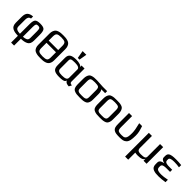

<svg xmlns="http://www.w3.org/2000/svg" viewBox="320 -2229 3956 3956"><g transform="rotate(45 2298.5 -251.0)"><path d="M283 208V10Q232 9 197.5 3Q163 -3 129.5 -19Q96 -35 79 -68.5Q62 -102 62 -153V-321Q62 -412 102.5 -450Q143 -488 223 -493V-433Q154 -424 154 -336V-140Q154 -88 187.5 -69.5Q221 -51 283 -49V-332Q283 -432 314 -463Q345 -494 433 -494Q526 -494 557 -461.5Q588 -429 588 -321V-153Q588 -103 571.5 -69.5Q555 -36 521.5 -20Q488 -4 454 2.5Q420 9 370 10V208ZM496 -140V-336Q496 -393 482.5 -413Q469 -433 429 -433Q392 -433 381 -412Q370 -391 370 -334V-49Q430 -52 463 -70.5Q496 -89 496 -140Z M1169 -484V-156Q1169 -113 1155.5 -81.5Q1142 -50 1121.5 -32.5Q1101 -15 1069 -5Q1037 5 1008 7.5Q979 10 939 10Q898 10 869.5 7.5Q841 5 808.5 -4.5Q776 -14 756.5 -31.5Q737 -49 724 -80.5Q711 -112 711 -156V-483Q711 -530 724.5 -563.5Q738 -597 758 -615.5Q778 -634 811 -644Q844 -654 871.5 -656.5Q899 -659 939 -659Q980 -659 1008 -656.5Q1036 -654 1069 -644Q1102 -634 1122 -616Q1142 -598 1155.5 -564.5Q1169 -531 1169 -484ZM1078 -151V-305H802V-151Q802 -86 834 -67.5Q866 -49 941 -49Q1016 -49 1047 -67.5Q1078 -86 1078 -151ZM802 -490V-369H1078V-490Q1078 -561 1046.5 -580.5Q1015 -600 940 -600Q863 -600 832.5 -580.5Q802 -561 802 -490Z M1793 -54 1760 7Q1665 2 1649 -51Q1638 -27 1627 -16Q1616 -5 1581.5 2.5Q1547 10 1481 10Q1376 10 1333 -23Q1290 -56 1290 -144V-357Q1290 -430 1335 -462Q1380 -494 1486 -494Q1543 -494 1591.5 -479Q1640 -464 1643 -432V-484H1731V-103Q1731 -80 1743.5 -68Q1756 -56 1793 -54ZM1641 -127V-366Q1641 -431 1508 -431Q1428 -431 1403.5 -419Q1379 -407 1379 -366V-127Q1379 -86 1406.5 -69Q1434 -52 1500 -52Q1574 -52 1607.5 -69Q1641 -86 1641 -127ZM1528 -540H1478L1449 -710H1557Z M2307 -319V-153Q2307 -108 2296 -77Q2285 -46 2268 -29Q2251 -12 2219.5 -3Q2188 6 2159.5 8Q2131 10 2084 10Q2024 10 1990.5 6Q1957 2 1923.5 -13.5Q1890 -29 1875.5 -63Q1861 -97 1861 -153V-321Q1861 -369 1872.5 -402Q1884 -435 1900.5 -453Q1917 -471 1949 -480.5Q1981 -490 2008.5 -492Q2036 -494 2084 -494Q2109 -494 2178 -489Q2247 -484 2263 -484H2390V-425H2276Q2307 -392 2307 -319ZM2215 -140V-336Q2215 -403 2188 -419Q2161 -435 2084 -435Q2007 -435 1980 -419Q1953 -403 1953 -336V-140Q1953 -108 1960 -89Q1967 -70 1986 -61.5Q2005 -53 2025 -51Q2045 -49 2084 -49Q2123 -49 2143 -51Q2163 -53 2182 -61.5Q2201 -70 2208 -89Q2215 -108 2215 -140Z M2887 -321V-153Q2887 -108 2876 -77Q2865 -46 2848 -29Q2831 -12 2799.5 -3Q2768 6 2739.5 8Q2711 10 2664 10Q2604 10 2570.5 6Q2537 2 2503.5 -13.5Q2470 -29 2455.5 -63Q2441 -97 2441 -153V-321Q2441 -369 2452.5 -402Q2464 -435 2480.5 -453Q2497 -471 2529 -480.5Q2561 -490 2588.5 -492Q2616 -494 2664 -494Q2712 -494 2739.5 -492Q2767 -490 2799 -480.5Q2831 -471 2847.5 -453Q2864 -435 2875.5 -402Q2887 -369 2887 -321ZM2795 -140V-336Q2795 -403 2768 -419Q2741 -435 2664 -435Q2587 -435 2560 -419Q2533 -403 2533 -336V-140Q2533 -108 2540 -89Q2547 -70 2566 -61.5Q2585 -53 2605 -51Q2625 -49 2664 -49Q2703 -49 2723 -51Q2743 -53 2762 -61.5Q2781 -70 2788 -89Q2795 -108 2795 -140Z M3240 10Q3176 10 3139 4Q3102 -2 3074.5 -21.5Q3047 -41 3037 -75Q3027 -109 3027 -166V-484H3117V-165Q3117 -94 3139 -73.5Q3161 -53 3242 -53Q3278 -53 3297 -57.5Q3316 -62 3334 -80Q3352 -98 3359 -136.5Q3366 -175 3366 -239Q3366 -324 3324 -484H3408Q3434 -406 3444.5 -359Q3455 -312 3455 -252Q3455 -165 3442.5 -112Q3430 -59 3400 -32.5Q3370 -6 3334.5 2Q3299 10 3240 10Z M4022 0H3934V-59Q3917 10 3773 10Q3729 10 3695 2V208H3605V-484H3695V-134Q3695 -116 3698 -104Q3701 -92 3710.5 -79.5Q3720 -67 3742.5 -60.5Q3765 -54 3799 -54Q3874 -54 3903 -68Q3932 -82 3932 -119V-484H4022Z M4160 -124V-174Q4160 -248 4270 -265V-267Q4233 -273 4206 -293Q4179 -313 4179 -346V-385Q4179 -433 4204 -456Q4229 -479 4279 -487Q4319 -494 4391 -494Q4471 -494 4546 -485V-420Q4477 -432 4406 -432H4390Q4270 -432 4270 -380V-350Q4270 -328 4282 -314Q4294 -300 4316 -294.5Q4338 -289 4354.5 -287.5Q4371 -286 4395 -286H4483V-224H4378Q4354 -224 4337 -222.5Q4320 -221 4298.5 -215.5Q4277 -210 4265.5 -196.5Q4254 -183 4254 -162V-131Q4254 -105 4267 -88.5Q4280 -72 4305.5 -65.5Q4331 -59 4349 -57.5Q4367 -56 4397 -56Q4459 -56 4566 -78V-7Q4454 10 4377 10Q4329 10 4297.5 6.5Q4266 3 4231 -9.5Q4196 -22 4178 -50.5Q4160 -79 4160 -124Z"/></g></svg>

Font: Play
Style: Regular
Weight: 400
Designer: Jonas Hecksher
Foundry: Jonas Hecksher, Playtypeª, e-types AS
Version: Version 1.002